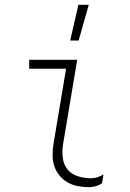

<svg xmlns="http://www.w3.org/2000/svg" viewBox="-20 -768 540 796"><path d="M349 8Q325 8 302 3.5Q279 -1 260 -12Q241 -23 226.5 -40.5Q212 -58 205 -79.5Q198 -101 198 -125Q198 -149 202 -173L254 -483H101V-520H300L241 -167Q237 -140 240.5 -112.5Q244 -85 260 -65.5Q276 -46 302.5 -37.5Q329 -29 356 -29Q370 -29 383.5 -33Q397 -37 409 -45L403 -8Q391 0 377 4Q363 8 349 8ZM271 -600 305 -748H348L306 -600Z"/></svg>

Font: Iosevka Term Curly XLt Obl
Style: Regular
Weight: 200
Italic angle: -9°
Designer: Belleve Invis
Foundry: Belleve Invis
Version: Version 32.3.0